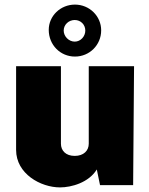

<svg xmlns="http://www.w3.org/2000/svg" viewBox="-20 -805 649 835"><path d="M420 -673C420 -735 369 -785 306 -785C243 -785 192 -736 192 -675C192 -610 242 -559 306 -559C369 -559 420 -609 420 -673ZM351 -672C351 -647 331 -624 305 -624C279 -624 257 -647 257 -672C257 -698 279 -718 305 -718C331 -718 351 -698 351 -672ZM241 10C291 10 366 -11 401 -68L415 0H559L563 -517H366V-180C366 -150 344 -127 305 -127C266 -127 245 -150 245 -180V-517H50V-153C50 -49 157 10 241 10Z"/></svg>

Font: United Sans Black
Style: Regular
Weight: 900
Designer: Pablo Impallari, Rodrigo Fuenzalida (Modified by Dan O. Williams)
Version: Version 1.000;PS 001.000;hotconv 1.0.88;makeotf.lib2.5.64775